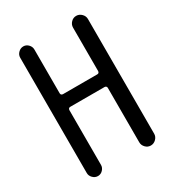

<svg xmlns="http://www.w3.org/2000/svg" viewBox="-176 -833 853 937"><g transform="rotate(-30 250.0 -365.0)"><path d="M59.6 -40V-690.4Q59.6 -706.1 71.8 -718.3Q84 -730.5 100.1 -730.5Q116.2 -730.5 127.9 -718.3Q139.6 -706.1 139.6 -690.4V-443.4Q139.6 -432.6 151.4 -431.6H344.7Q355.5 -431.6 356.4 -443.4V-688.5Q356.4 -705.1 368.7 -717.8Q380.9 -730.5 397.9 -730.5Q415 -730.5 427.7 -717.8Q440.4 -705.1 440.4 -688.5V-42Q440.4 -25.4 427.7 -12.7Q415 0 397.9 0Q380.9 0 368.7 -12.7Q356.4 -25.4 356.4 -42V-348.6Q356.4 -359.4 344.7 -360.4H151.4Q140.6 -360.4 139.6 -348.6V-40Q139.6 -24.4 127.9 -12.2Q116.2 0 100.1 0Q84 0 71.8 -12.2Q59.6 -24.4 59.6 -40Z"/></g></svg>

Font: Rounded-X Mgen+ 2m regular
Style: Regular
Weight: 400
Designer: [Source Han Sans]
Ryoko NISHIZUKA  (kana & ideographs); Paul D. Hunt (Latin, Greek & Cyrillic); Wenlong ZHANG  (bopomofo
Version: Version 1.059.20150602